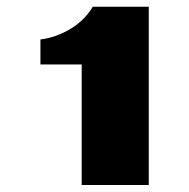

<svg xmlns="http://www.w3.org/2000/svg" viewBox="-20 -798 551 559"><path d="M217.8 -610.4H97.7V-683.1Q124 -686.5 147 -695.3Q169.9 -704.1 189.5 -716.6Q209 -729 224.4 -744.9Q239.7 -760.7 250 -778.3H413.1V-259.3H217.8Z"/></svg>

Font: Poller One
Style: Regular
Weight: 400
Designer: Yvonne Schttler
Foundry: Yvonne Schttler
Version: Version 1.002